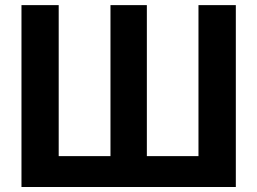

<svg xmlns="http://www.w3.org/2000/svg" viewBox="-20 -748 1029 768"><path d="M65.9 -727.5H214.8V-123.5H421.9V-727.5H567.4V-123.5H773.9V-727.5H923.3V0H65.9Z"/></svg>

Font: Inter
Style: Bold
Weight: 700
Designer: Rasmus Andersson
Foundry: rsms
Version: Version 4.001;git-9221beed3